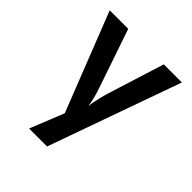

<svg xmlns="http://www.w3.org/2000/svg" viewBox="-199 -864 997 997"><g transform="rotate(45 300.0 -365.0)"><path d="M173 0 248 -187 35 -730H171L281 -408Q291 -380 298.5 -349.5Q306 -319 308 -300Q310 -319 316.5 -349.5Q323 -380 331 -408L432 -730H565L305 0Z"/></g></svg>

Font: NKDuy Mono
Style: Bold
Weight: 700
Monospace: yes
Designer: NKDuy
Foundry: NKDuy
Version: Version 2.251; ttfautohint (v1.8.4.7-5d5b)